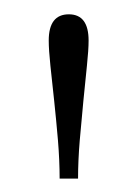

<svg xmlns="http://www.w3.org/2000/svg" viewBox="-20 -769 196 275"><path d="M106.9 -710.9Q106.9 -697.8 104.5 -674.8Q102.1 -651.9 99.4 -624.3Q96.7 -596.7 94.2 -567.6Q91.8 -538.6 91.8 -513.2H65.4Q65.4 -539.1 63 -568.1Q60.5 -597.2 57.6 -624.5Q54.7 -651.9 52.2 -674.8Q49.8 -697.8 49.8 -710.9Q49.8 -748.5 78.6 -748.5Q106.9 -748.5 106.9 -710.9Z"/></svg>

Font: XB Niloofar
Style: Regular
Weight: 400
Designer: Behnam
Foundry: Irmug
Version: Version 7.201 2008